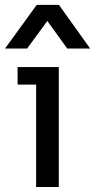

<svg xmlns="http://www.w3.org/2000/svg" viewBox="-69 -749 381 769"><path d="M166.5 -480.5V0H75.7V-410.2H1.5V-480.5ZM-48.8 -554.7 78.1 -729.5H167L292 -554.7H200.2L120.6 -665L39.6 -554.7Z"/></svg>

Font: Shanti
Style: Regular
Weight: 400
Designer: Vernon Adams
Foundry: Vernon Adams
Version: Version 1.100; ttfautohint (v1.8.4)